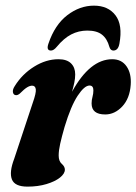

<svg xmlns="http://www.w3.org/2000/svg" viewBox="-20 -668 495 697"><path d="M38 -322.5Q29 -323 27 -332.8Q25 -342.5 33.5 -355.5Q60.5 -399 103.8 -426Q147 -453 192.5 -453Q222.5 -453 237.8 -438Q253 -423 253 -398Q253 -384 249.8 -368.2Q246.5 -352.5 241.5 -335Q306.5 -453 387.5 -453Q421.5 -453 439.5 -427Q457.5 -401 454.5 -360Q451 -310.5 423.8 -281.5Q396.5 -252.5 362 -252.5Q312.5 -252.5 312.5 -292.5Q312.5 -305 315.8 -316.5Q319 -328 319 -340Q319 -357.5 305 -357.5Q286.5 -357.5 262 -320.5Q237.5 -283.5 214.5 -207.5Q204 -171 198.5 -146.2Q193 -121.5 193 -103.5Q193 -83 204.2 -73.2Q215.5 -63.5 215.5 -52Q215.5 -37.5 197.5 -23.2Q179.5 -9 148.8 0.2Q118 9.5 80 9.5Q33.5 9.5 23.2 -16.8Q13 -43 31.5 -91.5L99 -295Q111.5 -330 110 -343.5Q108.5 -357 96.5 -357Q88.5 -357 78.5 -351Q68.5 -345 51.5 -328Q44 -322 38 -322.5ZM297 -557Q265.5 -557 238.5 -543Q211.5 -529 186 -498Q175 -484.5 165 -484.5Q147 -484.5 156 -510Q179 -578 224.2 -612.8Q269.5 -647.5 321 -647.5Q372.5 -647.5 399.2 -612.5Q426 -577.5 413.5 -509.5Q409 -484.5 391.5 -484.5Q381 -484.5 377 -498Q369 -527.5 350.2 -542.2Q331.5 -557 297 -557Z"/></svg>

Font: Fraunces 144pt Soft
Style: Bold Italic
Weight: 700
Italic angle: -16°
Version: Version 1.000;[b76b70a41]